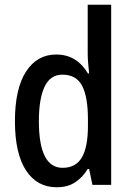

<svg xmlns="http://www.w3.org/2000/svg" viewBox="-20 -780 557 810"><path d="M219 10Q136 10 89.5 -61.5Q43 -133 43 -269Q43 -405 89.5 -477.5Q136 -550 217 -550Q262 -550 295.5 -529Q329 -508 351 -470H356Q354 -492 352 -513Q350 -534 350 -552V-760H449V0H370L356 -67H350Q328 -31 296.5 -10.5Q265 10 219 10ZM244 -72Q300 -72 325.5 -116Q351 -160 351 -249V-275Q351 -371 326.5 -418Q302 -465 243 -465Q192 -465 168 -414Q144 -363 144 -269Q144 -72 244 -72Z"/></svg>

Font: Noto Sans Gurmukhi Condensed Medium
Style: Regular
Weight: 500
Width: 3
Designer: Jelle Bosma - Monotype Design Team
Foundry: Monotype Imaging Inc.
Version: Version 2.004; ttfautohint (v1.8.4.7-5d5b)